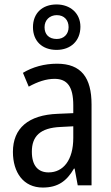

<svg xmlns="http://www.w3.org/2000/svg" viewBox="-20 -925 500 862"><path d="M234 -701C298 -701 341 -742 341 -805C341 -866 295 -905 234 -905C169 -905 128 -865 128 -803C128 -741 169 -701 234 -701ZM235 -750C199 -750 180 -771 180 -803C180 -835 203 -857 235 -857C268 -857 288 -835 288 -803C288 -771 266 -750 235 -750ZM236 -639C179 -639 126 -624 83 -598L109 -536C149 -558 187 -571 225 -571C282 -571 309 -536 309 -452V-417L239 -414C107 -409 38 -349 38 -243C38 -151 85 -83 172 -83C239 -83 279 -111 312 -168H315L329 -93H391V-456C391 -576 345 -639 236 -639ZM252 -355 309 -358V-306C309 -206 264 -151 198 -151C152 -151 123 -180 123 -244C123 -313 160 -351 252 -355Z"/></svg>

Font: Noto Sans Kannada UI Condensed
Style: Regular
Weight: 400
Width: 3
Designer: Jelle Bosma - Monotype Design Team
Foundry: Monotype Imaging Inc.
Version: Version 2.005